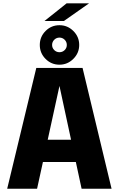

<svg xmlns="http://www.w3.org/2000/svg" viewBox="-20 -1153 725 1173"><path d="M252 -1024.9 387.2 -1132.8H524.4L370.6 -1024.9ZM343.3 -757.8Q293.5 -757.8 258.3 -793.2Q223.1 -828.6 223.1 -878.4Q223.1 -928.2 258.3 -963.6Q293.5 -999 343.3 -999Q392.6 -999 428.2 -963.6Q463.9 -928.2 463.9 -878.4Q463.9 -829.1 428.2 -793.5Q392.6 -757.8 343.3 -757.8ZM311.5 -846.9Q324.7 -834 343.3 -834Q361.8 -834 375 -846.9Q388.2 -859.9 388.2 -878.4Q388.2 -897 375 -910.2Q361.8 -923.3 343.3 -923.3Q324.7 -923.3 311.5 -910.2Q298.3 -897 298.3 -878.4Q298.3 -859.9 311.5 -846.9ZM23.9 0 201.7 -737.8H484.4L661.6 0H478.5L443.4 -163.1H242.2L206.5 0ZM271.5 -299.3H414.1L343.3 -627.9Z"/></svg>

Font: Epilogue ExtraBold
Style: Regular
Weight: 800
Designer: Tyler Finck
Foundry: Etcetera Type Co
Version: Version 2.112